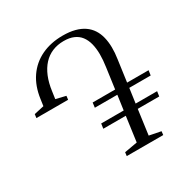

<svg xmlns="http://www.w3.org/2000/svg" viewBox="-168 -904 1040 1057"><g transform="rotate(-30 352.0 -375.5)"><path d="M340.5 0 343.5 -23 425.5 -37.5 447 -195H304L308.5 -226H451.5L464.5 -318.5H321.5L325.5 -349.5H468.5L486.5 -480Q493 -523.5 492.8 -560.5Q492.5 -597.5 484.8 -627.5Q477 -657.5 460.8 -678.8Q444.5 -700 418.8 -711.2Q393 -722.5 356 -722.5Q316.5 -722.5 283.5 -708.8Q250.5 -695 226 -668.2Q201.5 -641.5 185.5 -602.8Q169.5 -564 163 -514L156.5 -468.5L219 -453.5L216 -430H14.5L17.5 -453.5L80.5 -467.5L86.5 -509.5Q97 -586.5 134.2 -640.5Q171.5 -694.5 231 -722.8Q290.5 -751 366.5 -751Q410 -751 443 -742.2Q476 -733.5 499.8 -717Q523.5 -700.5 538.8 -677Q554 -653.5 561.2 -624Q568.5 -594.5 569 -560Q569.5 -525.5 563.5 -486.5L544.5 -349.5H681L676.5 -318.5H540.5L527.5 -226H664L659.5 -195H523L501.5 -37.5L575 -23L572.5 0Z"/></g></svg>

Font: Merriweather 120pt Light
Style: Italic
Weight: 300
Italic angle: -7.8°
Version: Version 2.101